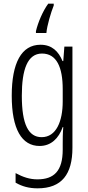

<svg xmlns="http://www.w3.org/2000/svg" viewBox="-20 -786 482 1047"><path d="M273 -756V-766H243C213 -725 187 -663 176 -616V-606H233C236 -645 258 -719 273 -756ZM201 -542C97 -542 44 -443 44 -264C44 -81 99 10 196 10C258 10 300 -31 322 -93H325C322 -57 322 -28 322 -2V30C322 146 275 192 184 192C142 192 106 180 65 158V210C101 231 139 241 185 241C317 241 375 164 375 20V-532H331L325 -453H321C299 -506 263 -542 201 -542ZM209 -494C289 -494 322 -419 322 -300V-233C322 -125 287 -38 207 -38C135 -38 99 -108 99 -264C99 -407 130 -494 209 -494Z"/></svg>

Font: Noto Sans Lao Looped ExtraCondensed Light
Style: Regular
Weight: 300
Width: 2
Designer: Mark Frömberg, Ben Mitchell
Foundry: The Fontpad Ltd
Version: Version 1.002